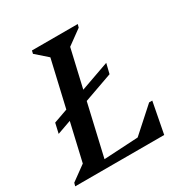

<svg xmlns="http://www.w3.org/2000/svg" viewBox="-186 -820 917 951"><g transform="rotate(-30 272.5 -345.0)"><path d="M-26 0 -21 -18 63 -79 187 -615 121 -673 125 -690H387L382 -672L298 -611L167 -44L363 -55L499 -177H517L483 0ZM33 -266 46 -323 413 -453 399 -396Z"/></g></svg>

Font: Platypi
Style: Italic
Weight: 400
Italic angle: -13°
Designer: David Sargent
Foundry: Bolt Cutter Type
Version: Version 1.200; ttfautohint (v1.8.4.7-5d5b)